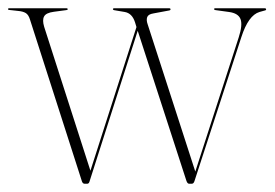

<svg xmlns="http://www.w3.org/2000/svg" viewBox="-30 -445 665 465"><path d="M181 0H175Q170.5 0 168.5 -5.5L42.5 -398Q39 -409.5 32.2 -413.5Q25.5 -417.5 14 -418.5L-8.5 -421Q-10.5 -421 -10.5 -423Q-10.5 -425 -8.5 -425H131Q134 -425 134 -422.5Q134 -421 130.5 -420.5L100.5 -416.5Q81.5 -414 76.8 -405.2Q72 -396.5 77 -380L189 -31.5L300.5 -379.5L297 -391Q290 -413 272 -416L248.5 -420Q243.5 -420.5 243.5 -423Q243.5 -425 246.5 -425H379.5Q383 -425 383 -422.5Q383 -420 379 -419.5L341.5 -412.5Q329 -410.5 326.5 -403.5Q324 -396.5 327.5 -386.5L443 -29.5L548 -354Q558 -384.5 552.5 -398.8Q547 -413 524.5 -416L492 -420.5Q488.5 -421 488.5 -423Q488.5 -425 491 -425H610.5Q614.5 -425 614.5 -422.5Q614.5 -420 611 -419.5L598.5 -416Q571.5 -408 554.5 -355L441 -6.5Q439 0 434.5 0H428Q424 0 421.5 -7L303.5 -370.5L186.5 -4.5Q185 0 181 0Z"/></svg>

Font: Fraunces 144pt S000 Thin
Style: Regular
Weight: 100
Version: Version 1.000; ttfautohint (v1.8.3)